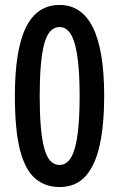

<svg xmlns="http://www.w3.org/2000/svg" viewBox="-20 -744 481 774"><path d="M400 -357Q400 -244 382.5 -161.5Q365 -79 325.5 -34.5Q286 10 220 10Q163 10 122.5 -24Q82 -58 61 -138Q40 -218 40 -357Q40 -543 84.5 -633.5Q129 -724 220 -724Q400 -724 400 -357ZM140 -357Q140 -216 158 -147.5Q176 -79 220 -79Q263 -79 282 -147.5Q301 -216 301 -357Q301 -496 282 -565.5Q263 -635 220 -635Q176 -635 158 -566Q140 -497 140 -357Z"/></svg>

Font: Noto Sans Thai Looped ExtraCondensed Medium
Style: Regular
Weight: 500
Width: 2
Designer: Sasikarn Vongin, Ben Mitchell
Foundry: The Fontpad Ltd
Version: Version 1.001; ttfautohint (v1.8.4.7-5d5b)